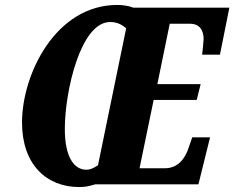

<svg xmlns="http://www.w3.org/2000/svg" viewBox="-20 -745 947 776"><path d="M300 11C328 11 340 7 365 0H782L829 -190H757L742 -147C728 -103 698 -65 647 -65H544L601 -341H775L791 -405H616L666 -649H748C788 -649 803 -621 803 -587C803 -579 798 -533 797 -524H869L907 -714H519C499 -722 475 -725 454 -725C205 -725 69 -445 69 -250C69 -80 168 11 300 11ZM329 -59C280 -59 242 -109 242 -224C242 -374 305 -656 425 -656C452 -656 470 -647 490 -631L376 -77C354 -63 343 -59 329 -59Z"/></svg>

Font: Noto Serif ExtraCondensed Black
Style: Italic
Weight: 900
Width: 2
Italic angle: -12°
Designer: Monotype Design Team
Foundry: Monotype Imaging Inc.
Version: Version 2.014